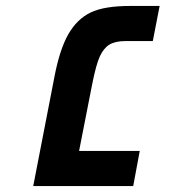

<svg xmlns="http://www.w3.org/2000/svg" viewBox="-20 -626 640 646"><path d="M418.9 -606H517.1L494.1 -487.8H401.9Q367.7 -487.8 348.1 -475.8Q328.6 -463.9 315.9 -436.3Q303.2 -408.7 290 -341.8L246.1 -118.2H450.2L428.2 0H91.8L163.1 -367.2Q180.7 -459.5 209.7 -510.5Q238.8 -561.5 284.4 -583.7Q330.1 -606 418.9 -606Z"/></svg>

Font: Liberation Mono
Style: Bold Italic
Weight: 700
Italic angle: -12°
Monospace: yes
Designer: Steve Matteson
Foundry: Ascender Corporation
Version: Version 2.1.5